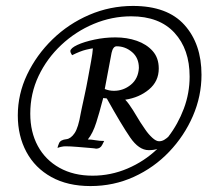

<svg xmlns="http://www.w3.org/2000/svg" viewBox="-20 -651 739 647"><path d="M428 -631Q544 -631 601.5 -567Q659 -503 659 -399Q659 -327 630 -260Q601 -193 550 -139.5Q499 -86 431 -55Q363 -24 285 -24Q208 -24 153 -54.5Q98 -85 69 -139Q40 -193 40 -262Q40 -334 71.5 -400Q103 -466 157 -518.5Q211 -571 281 -601Q351 -631 428 -631ZM331 -176Q331 -176 324.5 -163Q318 -150 304 -150Q301 -151 282.5 -152.5Q264 -154 240.5 -156Q217 -158 200 -158Q194 -158 185 -156Q176 -154 174 -152Q174 -157 179 -168.5Q184 -180 204 -182Q219 -184 231.5 -202.5Q244 -221 252 -269Q252 -269 255.5 -286Q259 -303 265 -330Q271 -357 276.5 -387.5Q282 -418 287 -445Q292 -472 293 -488Q289 -488 270 -483.5Q251 -479 223 -465Q223 -465 220 -470Q217 -475 217 -479Q218 -489 240.5 -499.5Q263 -510 298 -517.5Q333 -525 369 -525Q408 -525 441 -513.5Q474 -502 494.5 -479Q515 -456 515 -420Q515 -377 482 -349.5Q449 -322 402 -315Q408 -309 414.5 -300Q421 -291 428 -280L453 -239Q459 -230 469.5 -214.5Q480 -199 493 -187Q506 -175 516 -175Q526 -175 534.5 -180.5Q543 -186 547 -190Q580 -233 599.5 -285Q619 -337 619 -393Q619 -485 568 -540.5Q517 -596 422 -596Q357 -596 296 -570.5Q235 -545 186.5 -499.5Q138 -454 110 -395Q82 -336 82 -268Q82 -206 107.5 -159Q133 -112 180.5 -85.5Q228 -59 292 -59Q353 -59 409.5 -83Q466 -107 510 -149Q498 -145 481 -145Q448 -145 418.5 -188Q389 -231 340 -319Q337 -320 333.5 -320Q330 -320 328 -321L323 -303Q316 -275 304.5 -238.5Q293 -202 276 -181Q288 -181 301.5 -178.5Q315 -176 331 -176ZM333 -351Q348 -345 364 -345Q396 -345 421 -365.5Q446 -386 448 -422Q448 -456 425 -475.5Q402 -495 373 -495Q361 -495 356 -473Z"/></svg>

Font: Sedan
Style: Italic
Weight: 400
Italic angle: -13.8°
Designer: Sebastian Salazar
Foundry: Sebastian Salazar
Version: Version 1.100; ttfautohint (v1.8.4.7-5d5b)